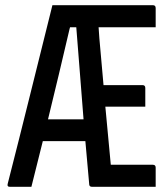

<svg xmlns="http://www.w3.org/2000/svg" viewBox="-20 -720 640 740"><path d="M101 0H18Q6 0 10 -13Q54 -185 96.5 -356.5Q139 -528 182 -700H569Q580 -700 580 -689V-615H360Q361 -604 361.5 -593.5Q362 -583 363 -572Q367 -527 371 -482Q375 -437 379 -392H529Q540 -392 540 -381V-309H386Q391 -253 396.5 -197Q402 -141 407 -85H569Q580 -85 580 -74V0H335Q325 0 324 -8Q320 -50 316.5 -92Q313 -134 309 -176H145Q134 -132 123 -88Q112 -44 101 0ZM250 -615 248 -608Q228 -521 207 -434Q186 -347 165 -260H302Q295 -349 288 -438Q281 -527 274 -615Z"/></svg>

Font: Recursive Mn Lnr St
Style: Regular
Weight: 400
Monospace: yes
Version: Version 1.079;hotconv 1.0.112;makeotfexe 2.5.65598; ttfautoh